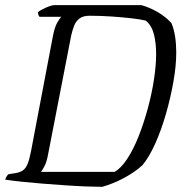

<svg xmlns="http://www.w3.org/2000/svg" viewBox="-27 -724 720 744"><path d="M369 0Q345 0 307 -1.5Q269 -3 225 -6Q181 -9 137 -12.5Q93 -16 55.5 -20Q18 -24 -7 -28Q-4 -36 -1 -41Q2 -46 6 -49L32 -53Q51 -56 62 -64Q73 -72 80 -89Q87 -106 93 -137L178 -584Q185 -620 195.5 -637.5Q206 -655 211 -659H126Q123 -663 121.5 -667.5Q120 -672 120 -677Q126 -682 138.5 -688.5Q151 -695 163.5 -699.5Q176 -704 182 -704H521Q536 -700 552.5 -693Q569 -686 584.5 -677Q600 -668 613.5 -657Q627 -646 637 -635Q647 -612 651.5 -582.5Q656 -553 656 -521Q656 -470 645 -407.5Q634 -345 616 -282.5Q598 -220 574.5 -167.5Q551 -115 525 -84Q509 -69 489.5 -56Q470 -43 449 -32Q428 -21 407.5 -13Q387 -5 369 0ZM132 -58H417Q442 -72 466 -108.5Q490 -145 510 -195.5Q530 -246 545.5 -303Q561 -360 569.5 -415Q578 -470 578 -515Q578 -557 569.5 -591Q561 -625 538 -644Q519 -649 484 -653Q449 -657 406 -660Q363 -663 320 -663Q296 -663 282 -653Q268 -643 261 -626Q254 -609 249 -587L158 -119Q153 -94 145 -79.5Q137 -65 132 -58Z"/></svg>

Font: Texturina 12pt Thin
Style: Italic
Weight: 250
Italic angle: -11°
Designer: Guillermo Torres Carreño
Foundry: Omnibus-Type
Version: Version 1.002